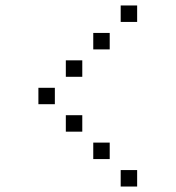

<svg xmlns="http://www.w3.org/2000/svg" viewBox="-20 -700 640 700"><path d="M421 -680Q420 -680 420 -680Q420 -680 420 -679V-621Q420 -620 420 -620Q420 -620 421 -620H479Q480 -620 480 -620Q480 -620 480 -621V-679Q480 -680 480 -680Q480 -680 479 -680ZM321 -580Q320 -580 320 -580Q320 -580 320 -579V-521Q320 -520 320 -520Q320 -520 321 -520H379Q380 -520 380 -520Q380 -520 380 -521V-579Q380 -580 380 -580Q380 -580 379 -580ZM221 -480Q220 -480 220 -480Q220 -480 220 -479V-421Q220 -420 220 -420Q220 -420 221 -420H279Q280 -420 280 -420Q280 -420 280 -421V-479Q280 -480 280 -480Q280 -480 279 -480ZM121 -380Q120 -380 120 -380Q120 -380 120 -379V-321Q120 -320 120 -320Q120 -320 121 -320H179Q180 -320 180 -320Q180 -320 180 -321V-379Q180 -380 180 -380Q180 -380 179 -380ZM221 -280Q220 -280 220 -280Q220 -280 220 -279V-221Q220 -220 220 -220Q220 -220 221 -220H279Q280 -220 280 -220Q280 -220 280 -221V-279Q280 -280 280 -280Q280 -280 279 -280ZM321 -180Q320 -180 320 -180Q320 -180 320 -179V-121Q320 -120 320 -120Q320 -120 321 -120H379Q380 -120 380 -120Q380 -120 380 -121V-179Q380 -180 380 -180Q380 -180 379 -180ZM421 -80Q420 -80 420 -80Q420 -80 420 -79V-21Q420 -20 420 -20Q420 -20 421 -20H479Q480 -20 480 -20Q480 -20 480 -21V-79Q480 -80 480 -80Q480 -80 479 -80Z"/></svg>

Font: Doto Medium
Style: Regular
Weight: 500
Monospace: yes
Version: Version 1.000